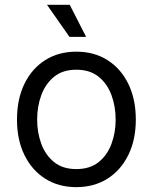

<svg xmlns="http://www.w3.org/2000/svg" viewBox="-20 -768 637 800"><path d="M297.9 11.7Q224.1 11.7 168.5 -23.4Q112.8 -58.6 81.8 -122.1Q50.8 -185.5 50.8 -269.5Q50.8 -355 81.8 -418.7Q112.8 -482.4 168.5 -517.6Q224.1 -552.7 297.9 -552.7Q372.1 -552.7 427.7 -517.6Q483.4 -482.4 514.6 -418.7Q545.9 -355 545.9 -269.5Q545.9 -185.5 514.6 -122.1Q483.4 -58.6 427.7 -23.4Q372.1 11.7 297.9 11.7ZM297.9 -63.5Q354.5 -63.5 390.6 -92.3Q426.8 -121.1 444.3 -168.2Q461.9 -215.3 461.9 -269.5Q461.9 -324.7 444.3 -372.1Q426.8 -419.4 390.6 -448.5Q354.5 -477.5 297.9 -477.5Q241.7 -477.5 205.8 -448.5Q169.9 -419.4 152.3 -372.1Q134.8 -324.7 134.8 -269.5Q134.8 -215.3 152.3 -168.2Q169.9 -121.1 205.8 -92.3Q241.7 -63.5 297.9 -63.5ZM269.5 -614.3 175.8 -748H270.5L338.9 -614.3Z"/></svg>

Font: Inter V
Style: Weight 400 Optical size 14.0
Weight: 400
Designer: Rasmus Andersson
Foundry: rsms
Version: Version 4.000;git-4fc901f